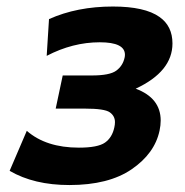

<svg xmlns="http://www.w3.org/2000/svg" viewBox="-20 -541 553 574"><path d="M187.5 12.2Q81.5 12.2 8.8 -30.3L60.1 -149.9Q117.7 -99.6 215.8 -99.6Q272.5 -99.6 293.9 -114.7Q315.4 -129.9 321.8 -160.2Q323.7 -168.5 323.7 -175.8Q323.7 -194.3 308.1 -205.3Q292.5 -216.3 233.9 -216.3H146.5L167.5 -315.4H254.9Q308.1 -315.4 327.6 -329.8Q347.2 -344.2 352.5 -368.7Q353.5 -373 353.5 -377.4Q353.5 -414.6 278.3 -414.6Q197.3 -414.6 119.6 -374L126.5 -483.9Q210.4 -521.5 317.4 -521.5Q413.1 -521.5 457 -490.2Q495.6 -462.9 495.6 -411.1Q495.6 -327.1 385.7 -275.9Q460.4 -248 460.4 -180.7Q460.4 -166.5 457 -150.4Q442.4 -82 373.5 -34.9Q304.7 12.2 187.5 12.2Z"/></svg>

Font: Cadman
Style: Bold Italic
Weight: 700
Italic angle: -12°
Designer: Paul James MIller
Foundry: High-Logic / Made with FontCreator
Version: Version 2.114;March 28, 2021;FontCreator 13.0.0.2683 64-bit